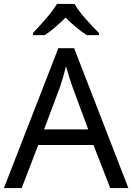

<svg xmlns="http://www.w3.org/2000/svg" viewBox="-20 -964 679 984"><path d="M362 -944H272C246 -899 186 -834 149 -795V-784H209C244 -806 280 -838 316 -874C352 -838 390 -805 425 -784H487V-795C449 -833 386 -899 362 -944ZM545 0H638L360 -717H279L0 0H91L176 -221H459ZM352 -517 432 -301H206L287 -517C295 -540 308 -583 318 -624C325 -599 346 -533 352 -517Z"/></svg>

Font: Noto Sans Arabic
Style: Regular
Weight: 400
Designer: Monotype Design Team, Nadine Chahine, Nizar Qandah and Khaled Hosny
Foundry: Monotype Imaging Inc.
Version: Version 2.012